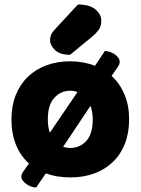

<svg xmlns="http://www.w3.org/2000/svg" viewBox="-20 -774 626 855"><path d="M555 -243Q555 -183 536.5 -135Q518 -87 483.5 -53.5Q449 -20 401 -2Q353 16 293 16Q232 16 184 -2L141 61Q131 61 119.5 57Q108 53 98 46Q88 39 81.5 30.5Q75 22 75 13Q75 2 83 -9L109 -46Q71 -80 51 -129.5Q31 -179 31 -243Q31 -302 50 -350Q69 -398 103.5 -431.5Q138 -465 186 -483Q234 -501 293 -501Q352 -501 403 -481L447 -547Q456 -547 467.5 -543.5Q479 -540 489 -533.5Q499 -527 506 -518Q513 -509 513 -499Q513 -489 506 -478L477 -436Q514 -402 534.5 -353Q555 -304 555 -243ZM393 -243Q393 -275 383 -303L261 -120Q278 -115 293 -115Q335 -115 364 -146Q393 -177 393 -243ZM293 -370Q251 -370 222 -338.5Q193 -307 193 -243Q193 -208 202 -183L325 -364Q310 -370 293 -370ZM327 -754Q379 -754 405 -732Q431 -710 431 -682Q431 -659 421 -643.5Q411 -628 387 -608L292 -530Q247 -530 225 -551Q203 -572 203 -596Q203 -608 207.5 -619Q212 -630 226 -645Z"/></svg>

Font: Baloo Thambi 2 ExtraBold
Style: Regular
Weight: 800
Designer: Aadarsh Rajan and Ek Type
Foundry: Ek Type
Version: Version 1.640;hotconv 1.0.111;makeotfexe 2.5.65597; ttfautoh